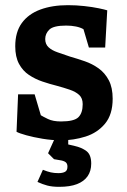

<svg xmlns="http://www.w3.org/2000/svg" viewBox="-20 -529 490 743"><path d="M217 14Q181 14 145 8Q109 2 82 -5.5Q55 -13 44 -19L50 -164H114L138 -83Q146 -78 165.5 -68.5Q185 -59 216 -59Q267 -59 283.5 -75.5Q300 -92 300 -126Q300 -149 286.5 -161.5Q273 -174 249.5 -182Q226 -190 200 -197Q172 -204 144 -213.5Q116 -223 92 -239Q68 -255 53.5 -282Q39 -309 39 -350Q39 -405 64.5 -440Q90 -475 136 -492Q182 -509 243 -509Q275 -509 306.5 -505.5Q338 -502 362 -497Q386 -492 395 -489L387 -345H324L303 -416Q291 -423 273.5 -426.5Q256 -430 236 -430Q187 -430 171 -414.5Q155 -399 155 -378Q155 -358 168 -346Q181 -334 203 -326.5Q225 -319 251 -310Q279 -302 308 -292Q337 -282 361.5 -264.5Q386 -247 401 -218.5Q416 -190 416 -147Q416 -86 386.5 -50.5Q357 -15 311 -0.5Q265 14 217 14ZM209 194Q182 194 163 189Q144 184 125 175L146 128Q163 135 176.5 138Q190 141 206 141Q222 141 231.5 136Q241 131 241 116Q241 106 236 100.5Q231 95 218 92L189 87L166 64L195 0H244V30L266 35Q297 42 315 56Q333 70 333 104Q333 133 319 153Q305 173 278 183.5Q251 194 209 194Z"/></svg>

Font: Faustina Light
Style: Bold
Weight: 700
Version: Version 1.200